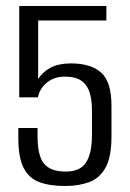

<svg xmlns="http://www.w3.org/2000/svg" viewBox="-20 -611 432 639"><path d="M198 8Q145 8 110.5 -5Q76 -18 58.5 -52.5Q41 -87 41 -151V-185H105V-157Q105 -93 126.5 -66.5Q148 -40 199 -40Q247 -40 266.5 -70.5Q286 -101 286 -161V-246Q286 -276 279 -301Q272 -326 252.5 -341Q233 -356 196 -356Q161 -356 137 -337Q113 -318 106 -287H44V-591H334V-543H107V-348Q122 -372 149 -386Q176 -400 216 -400Q282 -400 316.5 -369.5Q351 -339 351 -259V-157Q351 -89 331.5 -53.5Q312 -18 277 -5Q242 8 198 8Z"/></svg>

Font: Alumni Sans
Style: Regular
Weight: 400
Designer: Robert E. Leuschke
Foundry: Robert E. Leuschke
Version: Version 1.018